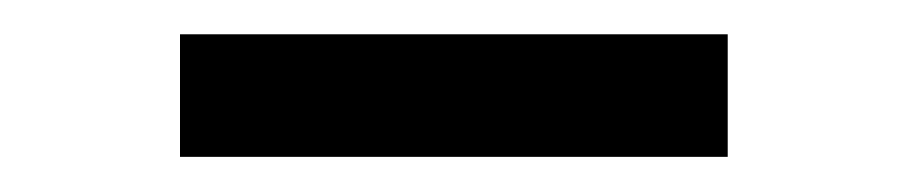

<svg xmlns="http://www.w3.org/2000/svg" viewBox="-20 -337 530 112"><path d="M85 -245.5V-317H404.5V-245.5Z"/></svg>

Font: Encode Sans Expanded Expanded
Style: Regular
Weight: 400
Width: 7
Designer: Multiple Designers
Foundry: Impallari Type
Version: Version 3.000; ttfautohint (v1.8.3) -l 8 -r 50 -G 200 -x 14 